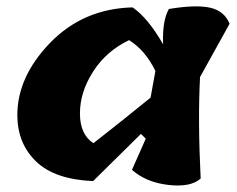

<svg xmlns="http://www.w3.org/2000/svg" viewBox="-20 -578 738 598"><path d="M695 -504 603 -338Q596 -201 605 -22Q574 6 504.5 -2Q435 -10 391 -49L434 -146L419 -161Q299 -43 270 -14Q151 -19 93 -74.5Q35 -130 34 -217Q33 -338 136 -444.5Q239 -551 393 -555Q441 -522 488 -440Q485 -513 506 -550Q590 -564 634.5 -554Q679 -544 695 -504ZM271 -132Q357 -199 449 -274L464 -357Q433 -421 382 -453Q311 -419 270 -355Q229 -291 229 -225Q229 -159 271 -132Z"/></svg>

Font: Tillana
Style: Bold
Weight: 700
Designer: Lipi Raval (Devanagari, Latin), Jonny Pinhorn (Latin)
Foundry: Indian Type Foundry
Version: Version 2.002;PS 1.0;hotconv 1.0.79;makeotf.lib2.5.61930; tt